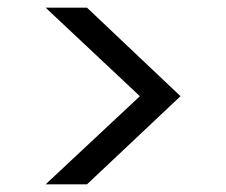

<svg xmlns="http://www.w3.org/2000/svg" viewBox="-20 -541 590 501"><path d="M99 -60 345 -290 99 -521H207L451 -290L207 -60Z"/></svg>

Font: DM Sans 10pt
Style: Regular
Weight: 400
Version: Version 4.004;gftools[0.9.30]